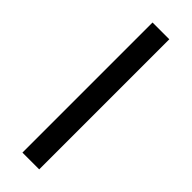

<svg xmlns="http://www.w3.org/2000/svg" viewBox="-246 -743 759 759"><g transform="rotate(45 133.0 -363.5)"><path d="M179.7 -727.3H85.9V0H179.7Z"/></g></svg>

Font: Margiela Sans Text
Style: Regular
Weight: 400
Designer: Stefan Endress, Andreas Faust
Version: Version 1.100;FEAKit 1.0